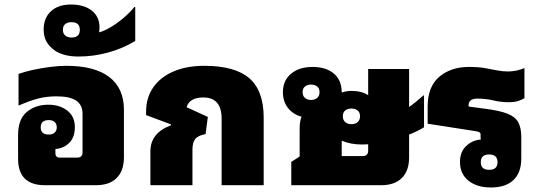

<svg xmlns="http://www.w3.org/2000/svg" viewBox="-20 -819 2383 849"><path d="M179 0Q60 0 60 -117V-222Q60 -292 98.5 -324Q137 -356 194 -356Q244 -356 277.5 -330Q311 -304 311 -257Q311 -212 286.5 -187.5Q262 -163 225 -160V-141Q225 -122 246 -122H321Q345 -122 345 -146V-315Q345 -355 317 -374Q289 -393 229 -393Q187 -393 149.5 -383.5Q112 -374 62 -352V-492Q89 -502 126 -510Q163 -518 202 -523Q241 -528 273 -528Q398 -528 463 -478.5Q528 -429 528 -334V-123Q528 -64 496 -32Q464 0 404 0ZM196 -224Q212 -224 221.5 -232.5Q231 -241 231 -256Q231 -271 221.5 -279.5Q212 -288 196 -288Q160 -288 160 -256Q160 -224 196 -224Z M327 -569Q291 -569 263.5 -577Q236 -585 219 -598Q194 -617 183.5 -639Q173 -661 173 -688Q173 -739 205 -769Q237 -799 294 -799Q352 -799 386 -772Q420 -745 420 -698Q420 -686 418 -676Q439 -681 468 -698Q497 -715 525.5 -739Q554 -763 574 -788H578V-638Q524 -605 459 -587Q394 -569 327 -569ZM296 -653Q333 -653 333 -687Q333 -721 296 -721Q279 -721 268.5 -712.5Q258 -704 258 -687Q258 -671 268.5 -662Q279 -653 296 -653Z M645 0V-150Q645 -231 736 -265V-269L626 -310V-325Q626 -387 657.5 -432.5Q689 -478 747 -503Q805 -528 883 -528Q1019 -528 1082.5 -473Q1146 -418 1146 -299V0H960V-294Q960 -388 879 -388Q818 -388 805 -345L899 -302L889 -226Q856 -220 843.5 -204.5Q831 -189 831 -158V0Z M1268 0V-103L1305 -127V-251Q1305 -265 1306.5 -276Q1308 -287 1313 -303Q1276 -313 1253.5 -341.5Q1231 -370 1231 -411Q1231 -463 1267 -493Q1303 -523 1362 -523Q1422 -523 1456.5 -493.5Q1491 -464 1491 -411V-410Q1512 -417 1535 -417Q1579 -417 1608 -398V-514H1789V-346Q1819 -367 1852 -397H1855V-256Q1825 -238 1789 -224V-123Q1789 -64 1757 -32Q1725 0 1666 0ZM1355 -377Q1372 -377 1382.5 -386Q1393 -395 1393 -411Q1393 -428 1382.5 -436.5Q1372 -445 1355 -445Q1339 -445 1328.5 -436.5Q1318 -428 1318 -411Q1318 -395 1328.5 -386Q1339 -377 1355 -377ZM1534 -270Q1551 -270 1561.5 -279Q1572 -288 1572 -305Q1572 -322 1561.5 -330.5Q1551 -339 1534 -339Q1517 -339 1506.5 -330.5Q1496 -322 1496 -305Q1496 -288 1506.5 -279Q1517 -270 1534 -270ZM1581 -180Q1530 -180 1491 -197V-129H1584Q1608 -129 1608 -153V-181Q1594 -180 1581 -180Z M2151 10Q2089 10 2051.5 -20Q2014 -50 2014 -103Q2014 -147 2041 -173Q2068 -199 2106 -202Q2105 -209 2105 -215V-226Q2105 -236 2083 -239L1871 -272V-347Q1871 -436 1922.5 -479.5Q1974 -523 2053 -523Q2095 -523 2124 -518Q2153 -513 2177 -508Q2201 -503 2226 -503Q2243 -503 2261.5 -506.5Q2280 -510 2299 -518V-385Q2288 -378 2271.5 -372.5Q2255 -367 2229 -367Q2195 -367 2161.5 -375Q2128 -383 2091 -383Q2052 -383 2052 -353V-348L2126 -338Q2189 -330 2223.5 -316.5Q2258 -303 2271.5 -278.5Q2285 -254 2285 -213V-117Q2285 -56 2250.5 -23Q2216 10 2151 10ZM2143 -68Q2180 -68 2180 -102Q2180 -136 2143 -136Q2106 -136 2106 -102Q2106 -68 2143 -68Z"/></svg>

Font: Noto Sans Thai Looped UI Black
Style: Regular
Weight: 900
Designer: Cadson Demak Team
Foundry: Cadson Demak Co., Ltd.
Version: Version 1.000